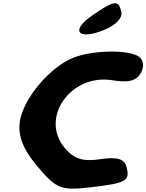

<svg xmlns="http://www.w3.org/2000/svg" viewBox="-20 -1189 883 1158"><path d="M425 -842C284 -788 121 -596 100 -458C87 -370 118 -289 206 -185C320 -50 348 -39 522 -59C743 -84 765 -97 743 -183C730 -231 687 -244 585 -229C479 -213 427 -230 371 -296C218 -477 406 -746 658 -705C756 -689 802 -701 829 -748C851 -786 846 -827 818 -847C758 -890 544 -888 425 -842ZM535 -1095C399 -1001 454 -943 614 -1011C680 -1039 720 -1082 712 -1117C695 -1192 670 -1188 535 -1095Z"/></svg>

Font: Hussar Skorodowane
Style: Ky
Weight: 700
Foundry: Cannot Into Space Fonts
Version: Version 0.892